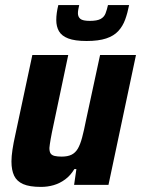

<svg xmlns="http://www.w3.org/2000/svg" viewBox="-20 -726 554 754"><path d="M141 8Q96 8 71 -3Q46 -14 35.5 -36Q25 -58 25 -92Q25 -112 29 -138.5Q33 -165 40 -196L107 -510H248L190 -235Q183 -203 179 -180Q175 -157 174 -145Q174 -130 179 -123Q184 -116 195 -113.5Q206 -111 222 -111Q246 -111 261 -118.5Q276 -126 285.5 -142Q295 -158 302.5 -186Q310 -214 318 -255L373 -510H514L406 0H271L280 -62H272Q257 -37 236 -21.5Q215 -6 191 1Q167 8 141 8ZM320 -565Q274 -565 248 -575Q222 -585 211.5 -603.5Q201 -622 201 -647Q201 -661 203 -675.5Q205 -690 209 -706H291Q289 -697 287.5 -689Q286 -681 286 -674Q286 -660 295.5 -652Q305 -644 333 -644Q361 -644 375 -651.5Q389 -659 394.5 -673.5Q400 -688 404 -706H487Q481 -675 471.5 -649Q462 -623 444.5 -604Q427 -585 397 -575Q367 -565 320 -565Z"/></svg>

Font: Saira SemiCondensed
Style: Bold Italic
Weight: 700
Width: 4
Italic angle: -12°
Designer: Hector Gatti with collaboration of the Omnibus-Type team
Foundry: Omnibus-Type
Version: Version 1.101